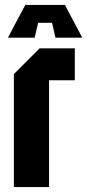

<svg xmlns="http://www.w3.org/2000/svg" viewBox="-20 -755 352 775"><path d="M36 0V-456L140 -560H282V-431H178V0ZM120 -603H12L82 -735H242L312 -603H204L190 -663H134Z"/></svg>

Font: Tektur Condensed SemiBold
Style: Regular
Weight: 600
Width: 3
Designer: Adam Jagosz
Foundry: Adam Jagosz
Version: Version 1.005;gftools[0.9.30]